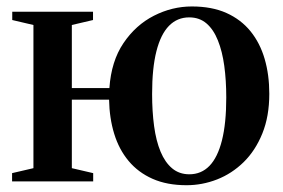

<svg xmlns="http://www.w3.org/2000/svg" viewBox="-20 -548 856 580"><path d="M543.5 11.5Q484.5 11.5 441 -7.8Q397.5 -27 368.5 -61.8Q339.5 -96.5 325 -143.8Q310.5 -191 309.5 -247H197V-40L261.5 -25V0H16.5V-25L81 -40V-472.5L17 -487.5V-512.5H261V-487.5L197 -472.5V-282H310.5Q316 -363 353 -417.8Q390 -472.5 445 -500.5Q500 -528.5 559.5 -528.5Q620 -528.5 664 -508.8Q708 -489 736.8 -453.5Q765.5 -418 779.5 -370Q793.5 -322 793.5 -264.5Q793.5 -196.5 772.5 -144.8Q751.5 -93 716 -58.2Q680.5 -23.5 635.8 -6Q591 11.5 543.5 11.5ZM552 -21.5Q588 -21.5 612.8 -47Q637.5 -72.5 650.5 -124Q663.5 -175.5 663.5 -253.5Q663.5 -305 657.5 -349Q651.5 -393 638.2 -426Q625 -459 603.8 -477.2Q582.5 -495.5 551.5 -495.5Q515.5 -495.5 490.5 -470Q465.5 -444.5 452.5 -393.2Q439.5 -342 439.5 -264Q439.5 -211.5 445.5 -167Q451.5 -122.5 465 -90Q478.5 -57.5 500 -39.5Q521.5 -21.5 552 -21.5Z"/></svg>

Font: Merriweather 120pt SemiBold
Style: Regular
Weight: 600
Version: Version 2.100